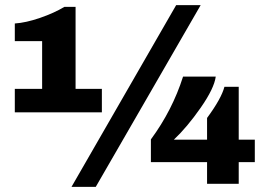

<svg xmlns="http://www.w3.org/2000/svg" viewBox="-20 -720 1040 752"><path d="M766 -700 355 12H260L670 -700ZM276 -693V-372H379V-280H38V-372H145V-559H38V-628Q82 -631 137 -650Q192 -669 232 -693ZM697 -420H825Q819 -374 766 -298Q713 -222 661 -173H791V-258Q847 -334 859 -380H915V-173H978V-85H915V0H791V-85H571V-174Q655 -288 697 -420Z"/></svg>

Font: Archicoco
Style: Regular
Weight: 400
Designer: Hector Gatti
Foundry: Hector Gatti
Version: 1.002